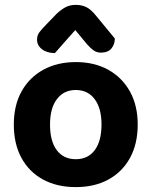

<svg xmlns="http://www.w3.org/2000/svg" viewBox="-20 -746 616 781"><path d="M540.2 -239.5Q540.2 -161.3 509.1 -104.2Q478.1 -47.1 421.5 -16Q364.9 15.1 288.4 15.1Q212.2 15.1 155.4 -15.6Q98.6 -46.3 67.4 -103.4Q36.2 -160.6 36.2 -239.5Q36.2 -317.7 67.9 -374.5Q99.6 -431.3 156.4 -462.4Q213.3 -493.5 288.6 -493.5Q364 -493.5 420.5 -462.1Q477 -430.7 508.6 -373.7Q540.2 -316.7 540.2 -239.5ZM288.2 -379.9Q239.8 -379.9 211.7 -343Q183.5 -306.2 183.5 -239.5Q183.5 -171.1 211.2 -134.8Q238.8 -98.4 288.4 -98.4Q337.9 -98.4 365.4 -135.3Q392.9 -172.1 392.9 -239.5Q392.9 -305.5 365.1 -342.7Q337.3 -379.9 288.2 -379.9ZM333.5 -566.6 286.2 -623.7Q261.1 -595 242.9 -575Q224.6 -555.1 203.2 -529.9Q170.3 -530.5 150.5 -545.9Q130.7 -561.3 130.7 -585Q130.7 -602.3 140.4 -615.1Q150.1 -627.9 168.3 -646.4L210.1 -689.7Q227.4 -706.3 245.7 -716.2Q264 -726.2 288.4 -726.2Q311.5 -726.2 330.5 -717.3Q349.5 -708.5 372.3 -680.1L447.1 -589.4Q447.1 -565.7 433.2 -548.8Q419.3 -531.9 390.5 -531.9Q373.5 -531.9 360.3 -541.3Q347.2 -550.8 333.5 -566.6Z"/></svg>

Font: Baloo Bhaina 2
Style: Regular
Weight: 400
Designer: Yesha Goshar, Manish Minz, Shuchita Grover and Ek Type
Foundry: Ek Type
Version: Version 1.700